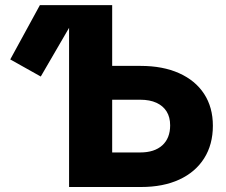

<svg xmlns="http://www.w3.org/2000/svg" viewBox="-20 -748 906 768"><path d="M143.1 -441.9 21 -510.3 139.6 -727.5H309.1ZM364.7 -484.4H542.5Q631.3 -484.4 696.3 -455.3Q761.2 -426.3 796.4 -372.6Q831.5 -318.8 831.5 -245.1Q831.5 -169.9 796.6 -114.7Q761.7 -59.6 697.3 -29.8Q632.8 0 544.4 0H256.3V-727.5H428.7V-138.2H541Q597.7 -138.2 629.2 -166.7Q660.6 -195.3 660.6 -246.6Q660.6 -279.3 646.5 -302Q632.3 -324.7 605.7 -336.9Q579.1 -349.1 541 -349.1H364.7Z"/></svg>

Font: Inter 16pt ExtraBold
Style: Regular
Weight: 800
Version: Version 4.001;git-66647c0bb